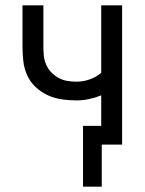

<svg xmlns="http://www.w3.org/2000/svg" viewBox="-20 -540 540 717"><path d="M290 157V-70H358V-184Q336 -175 312.5 -170Q289 -165 266 -165Q238 -165 210.5 -169Q183 -173 158 -184.5Q133 -196 112.5 -215.5Q92 -235 81 -260Q70 -285 67 -312.5Q64 -340 64 -368V-520H142V-368Q142 -351 143.5 -333.5Q145 -316 152 -299.5Q159 -283 171 -270.5Q183 -258 198 -249.5Q213 -241 230.5 -238Q248 -235 266 -235Q291 -235 315 -243.5Q339 -252 358 -268V-520H436V0H360V157Z"/></svg>

Font: Iosevka Custom
Style: Regular
Weight: 400
Monospace: yes
Designer: Belleve Invis
Foundry: Belleve Invis
Version: Version 32.5.0; ttfautohint (v1.8.4)